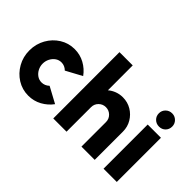

<svg xmlns="http://www.w3.org/2000/svg" viewBox="-103 -1137 1537 1537"><g transform="rotate(45 665.0 -368.5)"><path d="M345 -164 480 -91Q445.5 -44 393.5 -15.5Q341.5 13 280 13Q211 13 154.2 -22.5Q97.5 -58 63.8 -117.8Q30 -177.5 30 -250Q30 -323 63.8 -383Q97.5 -443 154.2 -478.5Q211 -514 280 -514Q341.5 -514 393.5 -485.5Q445.5 -457 480 -409L345 -336Q317 -364 280 -364Q251.5 -364 229 -348Q206.5 -332 193.2 -306Q180 -280 180 -250Q180 -220.5 193.2 -194.8Q206.5 -169 229 -153Q251.5 -137 280 -137Q316.5 -137 345 -164Z M1019.5 -319.5V0H869.5V-277.5Q869.5 -313 844.8 -337.5Q820 -362 785 -362Q750 -362 725.2 -337.5Q700.5 -313 700.5 -277.5V0H550.5L550 -750H700L700.5 -468.5Q725.5 -490 757.5 -502Q789.5 -514 825 -514Q879 -514 923 -487.8Q967 -461.5 993.2 -417.5Q1019.5 -373.5 1019.5 -319.5Z M1119.5 -500H1269.5V0H1119.5ZM1195 -552Q1163 -552 1141 -573.5Q1119 -595 1119 -627Q1119 -658.5 1141 -680.2Q1163 -702 1195 -702Q1226.5 -702 1248.2 -680.2Q1270 -658.5 1270 -627Q1270 -595 1248.8 -573.5Q1227.5 -552 1195 -552Z"/></g></svg>

Font: Urbanist Black
Style: Regular
Weight: 900
Designer: Corey Hu
Foundry: Corey Hu
Version: Version 1.330; ttfautohint (v1.8.4.7-5d5b)